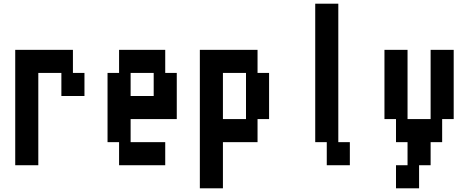

<svg xmlns="http://www.w3.org/2000/svg" viewBox="-20 -1020 2540 1040"><path d="M187.5 -125H62.5V-750H375V-625H437.5V-500H312.5V-625H187.5Z M625 -750H875V-625H937.5V-375H687.5V-250H875V-125H625V-250H562.5V-625H625ZM812.5 -625H687.5V-500H812.5Z M1187.5 0H1062.5V-750H1375V-625H1437.5V-375H1375V-250H1187.5ZM1312.5 -625H1187.5V-375H1312.5Z M1687.5 -1000H1812.5V-250H1875V-125H1750V-250H1687.5Z M2312.5 -750H2437.5V-375H2375V-250H2312.5V-125H2250V0H2125V-125H2187.5V-250H2125V-375H2062.5V-750H2187.5V-375H2312.5Z"/></svg>

Font: Amiga Topaz Unicode Rus
Style: Regular
Weight: 400
Designer: dMG of Trueschool and Divine Stylers
Foundry: dMG of Trueschool and Divine Stylers
Version: Version 1.1